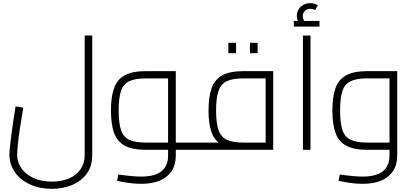

<svg xmlns="http://www.w3.org/2000/svg" viewBox="-20 -952 2622 1220"><path d="M309 248Q234 248 172.5 220.5Q111 193 75.5 143.5Q40 94 40 30Q40 9 44 -27Q48 -63 53.5 -106Q59 -149 66 -193.5Q73 -238 79 -276L128 -268Q116 -199 107 -139Q98 -79 93.5 -35Q89 9 89 30Q89 80 117 119Q145 158 195 180Q245 202 309 202Q373 202 419.5 181.5Q466 161 492 123Q518 85 518 35V-726H566V35Q566 105 530.5 152.5Q495 200 436.5 224Q378 248 309 248Z M1097 0V-46H1199V0ZM877 216Q838 216 798.5 210.5Q759 205 724 197L732 157Q783 164 817.5 167Q852 170 877 170Q964 170 1006 136Q1048 102 1048 37V-472L1071 -454H908Q840 -454 802 -436.5Q764 -419 749 -374.5Q734 -330 734 -250Q734 -170 749 -125.5Q764 -81 802 -63.5Q840 -46 908 -46H1048V0H908Q821 0 772.5 -26.5Q724 -53 704.5 -108.5Q685 -164 685 -250Q685 -336 704.5 -391.5Q724 -447 772.5 -473.5Q821 -500 908 -500H1097V37Q1097 95 1070.5 135Q1044 175 995.5 195.5Q947 216 877 216ZM1199 0V-46Q1206 -46 1210 -44Q1214 -42 1216 -39Q1218 -36 1218.5 -32Q1219 -28 1219 -23Q1219 -18 1218.5 -13.5Q1218 -9 1216 -6Q1214 -3 1210 -1.5Q1206 0 1199 0Z M1199 0V-46H1701L1668 -15V-475L1691 -454H1528Q1460 -454 1422 -436.5Q1384 -419 1368.5 -374.5Q1353 -330 1353 -250Q1353 -170 1368.5 -125.5Q1384 -81 1422 -63.5Q1460 -46 1528 -46V-6Q1441 -6 1392.5 -31Q1344 -56 1324.5 -110Q1305 -164 1305 -250Q1305 -336 1324.5 -391.5Q1344 -447 1392.5 -473.5Q1441 -500 1528 -500H1716V0ZM1199 0Q1192 0 1188 -1.5Q1184 -3 1182 -6Q1180 -9 1179.5 -13.5Q1179 -18 1179 -23Q1179 -30 1180.5 -34.5Q1182 -39 1186 -42.5Q1190 -46 1199 -46ZM1431 -614V-680H1480V-614ZM1568 -614V-680H1617V-614Z M1905 0V-726H1953V0ZM1895 -783Q1881 -800 1873.5 -816.5Q1866 -833 1866 -850Q1866 -875 1878 -893.5Q1890 -912 1909.5 -922Q1929 -932 1951 -932Q1964 -932 1976.5 -928.5Q1989 -925 2000 -918L1982 -888Q1974 -893 1966.5 -894.5Q1959 -896 1951 -896Q1931 -896 1917.5 -883Q1904 -870 1904 -850Q1904 -837 1909 -826Q1914 -815 1926 -801ZM1847 -783V-819H2010V-783Z M2284 216Q2245 216 2205.5 210.5Q2166 205 2131 197L2139 157Q2190 164 2224.5 167Q2259 170 2284 170Q2371 170 2413 136Q2455 102 2455 37V-472L2478 -454H2315Q2247 -454 2209 -436.5Q2171 -419 2156 -374.5Q2141 -330 2141 -250Q2141 -170 2156 -125.5Q2171 -81 2209 -63.5Q2247 -46 2315 -46H2455V0H2315Q2228 0 2179.5 -26.5Q2131 -53 2111.5 -108.5Q2092 -164 2092 -250Q2092 -336 2111.5 -391.5Q2131 -447 2179.5 -473.5Q2228 -500 2315 -500H2504V37Q2504 95 2477.5 135Q2451 175 2402.5 195.5Q2354 216 2284 216Z"/></svg>

Font: Cairo Play Light
Style: Regular
Weight: 300
Version: Version 3.119